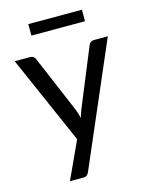

<svg xmlns="http://www.w3.org/2000/svg" viewBox="-125 -753 768 1000"><g transform="rotate(-15 259.0 -253.0)"><path d="M9 0ZM228.5 148Q224 159 217 164.8Q210 170.5 195.5 170.5H125L218 -31L9 -507.5H91.5Q103.5 -507.5 110.5 -501.8Q117.5 -496 120 -488.5L251.5 -178.5Q260 -155.5 265 -133Q268.5 -144.5 272.5 -156.2Q276.5 -168 281 -179.5L408 -488.5Q411 -497 418.5 -502.2Q426 -507.5 435.5 -507.5H511ZM127.5 -676H416.5V-614H127.5Z"/></g></svg>

Font: Lato Medium
Style: Regular
Weight: 500
Designer: Lukasz Dziedzic
Foundry: tyPoland Lukasz Dziedzic
Version: Version 2.006; 2014-01-15